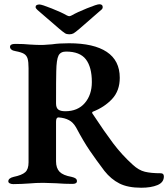

<svg xmlns="http://www.w3.org/2000/svg" viewBox="-20 -860 789 901"><path d="M470 -58Q430 -111 401 -153.5Q372 -196 337 -262Q323 -286 304 -296Q284 -307 255 -309H254Q243 -309 243 -289V-103Q243 -71 259.5 -54Q276 -37 316 -30Q329 -27 335 -22.5Q341 -18 341 -10Q341 3 320 3Q282 3 244 0Q200 -2 183 -2Q149 -2 116 1Q104 2 81.5 3Q59 4 42 4Q33 4 26 0.5Q19 -3 19 -9Q19 -24 44 -30Q83 -38 98.5 -52Q114 -66 114 -98V-540Q114 -570 109.5 -585Q105 -600 92.5 -607.5Q80 -615 53 -620Q40 -622 33.5 -627.5Q27 -633 27 -640Q27 -654 51 -654Q93 -654 120 -651Q152 -649 173 -649Q187 -649 202 -650.5Q217 -652 224 -652Q257 -657 304 -657Q420 -657 481 -616.5Q542 -576 542 -495Q542 -434 506 -395.5Q470 -357 416 -336Q412 -335 412.5 -331Q413 -327 416 -324Q470 -242 511 -187.5Q552 -133 603 -87Q631 -61 660 -54Q689 -47 734 -47Q749 -47 749 -32Q749 -4 719 8.5Q689 21 643 21Q580 21 540.5 1Q501 -19 470 -58ZM411 -475Q411 -545 383 -581.5Q355 -618 290 -618Q264 -618 254.5 -599Q245 -580 244 -525Q243 -494 243 -375Q243 -354 253.5 -346Q264 -338 286 -338Q345 -338 378 -376.5Q411 -415 411 -475ZM293 -788Q301 -784 305 -784Q309 -784 317 -788Q341 -802 388 -821Q435 -840 446 -840Q462 -840 462 -827Q462 -818 454 -813L353 -725Q333 -708 325 -703.5Q317 -699 305 -699Q293 -699 285 -704Q277 -709 258 -725L156 -813Q147 -821 147 -827Q147 -833 152 -836Q157 -839 165 -839Q176 -839 223.5 -820Q271 -801 293 -788Z"/></svg>

Font: EB Garamond SemiBold
Style: Regular
Weight: 600
Designer: Georg Duffner and Octavio Pardo
Foundry: Georg Duffner
Version: Version 1.000